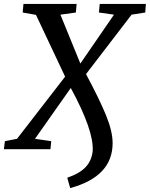

<svg xmlns="http://www.w3.org/2000/svg" viewBox="-53 -763 766 982"><path d="M523 -31Q523 140 306 199L291 146Q355 124 385.5 91Q416 58 421 10Q428 -94 309 -313L126 -53L209 -41L205 0H-33L-28 -41L34 -53L280 -371L131 -687L63 -699L67 -743H339L335 -699L256 -688L358 -438L530 -688L453 -699L457 -743H693L690 -699L620 -688L387 -384Q456 -255 489.5 -173Q523 -91 523 -31Z"/></svg>

Font: Koeln Type Serif
Style: Italic
Weight: 400
Italic angle: -8°
Designer: Eben Sorkin
Foundry: Eben Sorkin
Version: Version 2.002